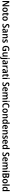

<svg xmlns="http://www.w3.org/2000/svg" viewBox="9548 -10348 1040 20175"><g transform="rotate(90 10067.5 -260.0)"><path d="M640 0H489L194 -549H190Q192 -499 194 -452.5Q196 -406 198 -360V0H85V-714H235L530 -171H533Q531 -218 529.5 -264.5Q528 -311 527 -355V-714H640Z M1241 -272Q1241 -143 1180 -66.5Q1119 10 1004 10Q932 10 879.5 -24.5Q827 -59 798 -122.5Q769 -186 769 -272Q769 -404 830.5 -478Q892 -552 1006 -552Q1076 -552 1129 -520Q1182 -488 1211.5 -425Q1241 -362 1241 -272ZM892 -272Q892 -183 919 -137Q946 -91 1006 -91Q1065 -91 1091.5 -137Q1118 -183 1118 -272Q1118 -361 1091.5 -406Q1065 -451 1005 -451Q946 -451 919 -406Q892 -361 892 -272Z M1551 -90Q1571 -90 1590.5 -94Q1610 -98 1629 -104V-12Q1609 -2 1579.5 4Q1550 10 1518 10Q1450 10 1409 -27.5Q1368 -65 1368 -160V-448H1303V-505L1376 -544L1411 -661H1489V-542H1623V-448H1489V-161Q1489 -90 1551 -90Z M2170 -272Q2170 -143 2109 -66.5Q2048 10 1933 10Q1861 10 1808.5 -24.5Q1756 -59 1727 -122.5Q1698 -186 1698 -272Q1698 -404 1759.5 -478Q1821 -552 1935 -552Q2005 -552 2058 -520Q2111 -488 2140.5 -425Q2170 -362 2170 -272ZM1821 -272Q1821 -183 1848 -137Q1875 -91 1935 -91Q1994 -91 2020.5 -137Q2047 -183 2047 -272Q2047 -361 2020.5 -406Q1994 -451 1934 -451Q1875 -451 1848 -406Q1821 -361 1821 -272Z M2908 -196Q2908 -101 2844 -45.5Q2780 10 2671 10Q2621 10 2573.5 0Q2526 -10 2488 -29V-149Q2530 -129 2579 -113.5Q2628 -98 2676 -98Q2733 -98 2759.5 -124Q2786 -150 2786 -189Q2786 -233 2752 -259.5Q2718 -286 2655 -318Q2617 -336 2580 -361.5Q2543 -387 2519 -427Q2495 -467 2495 -528Q2495 -618 2554 -671Q2613 -724 2714 -724Q2763 -724 2809 -712.5Q2855 -701 2902 -679L2863 -576Q2821 -595 2785.5 -605.5Q2750 -616 2713 -616Q2667 -616 2642.5 -592.5Q2618 -569 2618 -531Q2618 -502 2630.5 -482Q2643 -462 2671 -444.5Q2699 -427 2743 -406Q2822 -367 2865 -321Q2908 -275 2908 -196Z M3217 -553Q3413 -553 3413 -364V0H3326L3304 -74H3301Q3270 -31 3234.5 -10.5Q3199 10 3139 10Q3069 10 3027.5 -34.5Q2986 -79 2986 -158Q2986 -242 3042 -284.5Q3098 -327 3209 -331L3293 -334V-363Q3293 -413 3271.5 -436Q3250 -459 3209 -459Q3174 -459 3140.5 -448.5Q3107 -438 3073 -421L3034 -507Q3073 -528 3120 -540.5Q3167 -553 3217 -553ZM3236 -255Q3167 -252 3138.5 -226.5Q3110 -201 3110 -157Q3110 -118 3129.5 -100.5Q3149 -83 3182 -83Q3230 -83 3261.5 -115.5Q3293 -148 3293 -209V-257Z M3825 -552Q3907 -552 3953 -504.5Q3999 -457 3999 -357V0H3879V-330Q3879 -390 3858.5 -421Q3838 -452 3793 -452Q3728 -452 3703 -406Q3678 -360 3678 -267V0H3558V-542H3652L3667 -472H3674Q3698 -514 3738.5 -533Q3779 -552 3825 -552Z M4476 -156Q4476 -74 4422.5 -32Q4369 10 4271 10Q4221 10 4183.5 2Q4146 -6 4112 -22V-130Q4146 -111 4189 -98Q4232 -85 4272 -85Q4316 -85 4336 -101Q4356 -117 4356 -145Q4356 -160 4349 -173Q4342 -186 4319 -201Q4296 -216 4249 -236Q4180 -268 4145.5 -303Q4111 -338 4111 -404Q4111 -476 4163 -514Q4215 -552 4303 -552Q4390 -552 4470 -512L4432 -420Q4399 -436 4368 -446.5Q4337 -457 4302 -457Q4230 -457 4230 -409Q4230 -393 4238.5 -380.5Q4247 -368 4270 -355Q4293 -342 4336 -322Q4378 -303 4409.5 -281.5Q4441 -260 4458.5 -230.5Q4476 -201 4476 -156Z M5089 -392H5336V-29Q5282 -10 5226.5 0Q5171 10 5104 10Q4953 10 4875.5 -88Q4798 -186 4798 -358Q4798 -469 4837.5 -551.5Q4877 -634 4952.5 -679Q5028 -724 5138 -724Q5191 -724 5241 -712Q5291 -700 5332 -680L5291 -578Q5259 -596 5219.5 -607Q5180 -618 5138 -618Q5040 -618 4983 -549Q4926 -480 4926 -356Q4926 -280 4945 -221.5Q4964 -163 5005.5 -129.5Q5047 -96 5114 -96Q5147 -96 5170 -99.5Q5193 -103 5214 -108V-285H5089Z M5918 -542V0H5824L5808 -70H5802Q5778 -29 5738 -9.5Q5698 10 5651 10Q5567 10 5522 -39.5Q5477 -89 5477 -189V-542H5597V-215Q5597 -91 5682 -91Q5749 -91 5773.5 -137Q5798 -183 5798 -271V-542Z M6060 -685Q6060 -721 6078.5 -736.5Q6097 -752 6127 -752Q6156 -752 6174.5 -736Q6193 -720 6193 -685Q6193 -650 6174.5 -634Q6156 -618 6127 -618Q6097 -618 6078.5 -634Q6060 -650 6060 -685ZM6024 240Q5976 240 5943 229V130Q5958 135 5972 137Q5986 139 6002 139Q6031 139 6048.5 121.5Q6066 104 6066 58V-542H6186V67Q6186 147 6147 193.5Q6108 240 6024 240Z M6530 -553Q6726 -553 6726 -364V0H6639L6617 -74H6614Q6583 -31 6547.5 -10.5Q6512 10 6452 10Q6382 10 6340.5 -34.5Q6299 -79 6299 -158Q6299 -242 6355 -284.5Q6411 -327 6522 -331L6606 -334V-363Q6606 -413 6584.5 -436Q6563 -459 6522 -459Q6487 -459 6453.5 -448.5Q6420 -438 6386 -421L6347 -507Q6386 -528 6433 -540.5Q6480 -553 6530 -553ZM6549 -255Q6480 -252 6451.5 -226.5Q6423 -201 6423 -157Q6423 -118 6442.5 -100.5Q6462 -83 6495 -83Q6543 -83 6574.5 -115.5Q6606 -148 6606 -209V-257Z M7131 -552Q7142 -552 7155.5 -551Q7169 -550 7181 -547L7170 -430Q7161 -433 7148.5 -434.5Q7136 -436 7127 -436Q7070 -436 7030.5 -396Q6991 -356 6991 -280V0H6871V-542H6964L6981 -450H6987Q7008 -492 7045 -522Q7082 -552 7131 -552Z M7451 -553Q7647 -553 7647 -364V0H7560L7538 -74H7535Q7504 -31 7468.5 -10.5Q7433 10 7373 10Q7303 10 7261.5 -34.5Q7220 -79 7220 -158Q7220 -242 7276 -284.5Q7332 -327 7443 -331L7527 -334V-363Q7527 -413 7505.5 -436Q7484 -459 7443 -459Q7408 -459 7374.5 -448.5Q7341 -438 7307 -421L7268 -507Q7307 -528 7354 -540.5Q7401 -553 7451 -553ZM7470 -255Q7401 -252 7372.5 -226.5Q7344 -201 7344 -157Q7344 -118 7363.5 -100.5Q7383 -83 7416 -83Q7464 -83 7495.5 -115.5Q7527 -148 7527 -209V-257Z M7984 -90Q8004 -90 8023.5 -94Q8043 -98 8062 -104V-12Q8042 -2 8012.5 4Q7983 10 7951 10Q7883 10 7842 -27.5Q7801 -65 7801 -160V-448H7736V-505L7809 -544L7844 -661H7922V-542H8056V-448H7922V-161Q7922 -90 7984 -90Z M8222 -752Q8251 -752 8269.5 -736Q8288 -720 8288 -685Q8288 -650 8269.5 -634Q8251 -618 8222 -618Q8192 -618 8173.5 -634Q8155 -650 8155 -685Q8155 -721 8173.5 -736.5Q8192 -752 8222 -752ZM8281 -542V0H8161V-542Z M9049 -196Q9049 -101 8985 -45.5Q8921 10 8812 10Q8762 10 8714.5 0Q8667 -10 8629 -29V-149Q8671 -129 8720 -113.5Q8769 -98 8817 -98Q8874 -98 8900.5 -124Q8927 -150 8927 -189Q8927 -233 8893 -259.5Q8859 -286 8796 -318Q8758 -336 8721 -361.5Q8684 -387 8660 -427Q8636 -467 8636 -528Q8636 -618 8695 -671Q8754 -724 8855 -724Q8904 -724 8950 -712.5Q8996 -701 9043 -679L9004 -576Q8962 -595 8926.5 -605.5Q8891 -616 8854 -616Q8808 -616 8783.5 -592.5Q8759 -569 8759 -531Q8759 -502 8771.5 -482Q8784 -462 8812 -444.5Q8840 -427 8884 -406Q8963 -367 9006 -321Q9049 -275 9049 -196Z M9360 -552Q9461 -552 9518 -486Q9575 -420 9575 -308V-242H9254Q9256 -165 9290 -125Q9324 -85 9387 -85Q9433 -85 9470.5 -95Q9508 -105 9549 -126V-27Q9512 -8 9472 1Q9432 10 9380 10Q9264 10 9198.5 -62Q9133 -134 9133 -267Q9133 -406 9194 -479Q9255 -552 9360 -552ZM9360 -461Q9315 -461 9287.5 -428.5Q9260 -396 9256 -328H9460Q9460 -386 9435.5 -423.5Q9411 -461 9360 -461Z M10257 -552Q10340 -552 10381.5 -505Q10423 -458 10423 -356V0H10303V-330Q10303 -452 10223 -452Q10166 -452 10141.5 -409Q10117 -366 10117 -283V0H9997V-330Q9997 -452 9917 -452Q9856 -452 9833.5 -403.5Q9811 -355 9811 -266V0H9691V-542H9785L9800 -471H9807Q9829 -514 9868.5 -533Q9908 -552 9952 -552Q10063 -552 10098 -470H10109Q10132 -513 10171.5 -532.5Q10211 -552 10257 -552Z M10629 -752Q10658 -752 10676.5 -736Q10695 -720 10695 -685Q10695 -650 10676.5 -634Q10658 -618 10629 -618Q10599 -618 10580.5 -634Q10562 -650 10562 -685Q10562 -721 10580.5 -736.5Q10599 -752 10629 -752ZM10688 -542V0H10568V-542Z M11123 -618Q11065 -618 11025 -585Q10985 -552 10965 -493Q10945 -434 10945 -356Q10945 -233 10989 -164.5Q11033 -96 11124 -96Q11163 -96 11200.5 -105Q11238 -114 11280 -130V-24Q11241 -6 11201 2Q11161 10 11110 10Q11012 10 10947 -34.5Q10882 -79 10849.5 -161.5Q10817 -244 10817 -357Q10817 -464 10852 -546.5Q10887 -629 10954.5 -676.5Q11022 -724 11120 -724Q11169 -724 11215.5 -712Q11262 -700 11304 -679L11263 -576Q11230 -594 11194.5 -606Q11159 -618 11123 -618Z M11851 -272Q11851 -143 11790 -66.5Q11729 10 11614 10Q11542 10 11489.5 -24.5Q11437 -59 11408 -122.5Q11379 -186 11379 -272Q11379 -404 11440.5 -478Q11502 -552 11616 -552Q11686 -552 11739 -520Q11792 -488 11821.5 -425Q11851 -362 11851 -272ZM11502 -272Q11502 -183 11529 -137Q11556 -91 11616 -91Q11675 -91 11701.5 -137Q11728 -183 11728 -272Q11728 -361 11701.5 -406Q11675 -451 11615 -451Q11556 -451 11529 -406Q11502 -361 11502 -272Z M12236 -552Q12318 -552 12364 -504.5Q12410 -457 12410 -357V0H12290V-330Q12290 -390 12269.5 -421Q12249 -452 12204 -452Q12139 -452 12114 -406Q12089 -360 12089 -267V0H11969V-542H12063L12078 -472H12085Q12109 -514 12149.5 -533Q12190 -552 12236 -552Z M12718 10Q12630 10 12577.5 -62Q12525 -134 12525 -271Q12525 -408 12577.5 -480Q12630 -552 12718 -552Q12770 -552 12806 -530.5Q12842 -509 12865 -473H12870Q12868 -492 12865 -517.5Q12862 -543 12862 -566V-760H12982V0H12888L12868 -68H12862Q12839 -33 12805 -11.5Q12771 10 12718 10ZM12753 -89Q12814 -89 12839.5 -129.5Q12865 -170 12866 -253V-274Q12866 -362 12841 -407Q12816 -452 12752 -452Q12701 -452 12674.5 -404.5Q12648 -357 12648 -270Q12648 -89 12753 -89Z M13328 -552Q13429 -552 13486 -486Q13543 -420 13543 -308V-242H13222Q13224 -165 13258 -125Q13292 -85 13355 -85Q13401 -85 13438.5 -95Q13476 -105 13517 -126V-27Q13480 -8 13440 1Q13400 10 13348 10Q13232 10 13166.5 -62Q13101 -134 13101 -267Q13101 -406 13162 -479Q13223 -552 13328 -552ZM13328 -461Q13283 -461 13255.5 -428.5Q13228 -396 13224 -328H13428Q13428 -386 13403.5 -423.5Q13379 -461 13328 -461Z M13926 -552Q14008 -552 14054 -504.5Q14100 -457 14100 -357V0H13980V-330Q13980 -390 13959.5 -421Q13939 -452 13894 -452Q13829 -452 13804 -406Q13779 -360 13779 -267V0H13659V-542H13753L13768 -472H13775Q13799 -514 13839.5 -533Q13880 -552 13926 -552Z M14577 -156Q14577 -74 14523.5 -32Q14470 10 14372 10Q14322 10 14284.5 2Q14247 -6 14213 -22V-130Q14247 -111 14290 -98Q14333 -85 14373 -85Q14417 -85 14437 -101Q14457 -117 14457 -145Q14457 -160 14450 -173Q14443 -186 14420 -201Q14397 -216 14350 -236Q14281 -268 14246.5 -303Q14212 -338 14212 -404Q14212 -476 14264 -514Q14316 -552 14404 -552Q14491 -552 14571 -512L14533 -420Q14500 -436 14469 -446.5Q14438 -457 14403 -457Q14331 -457 14331 -409Q14331 -393 14339.5 -380.5Q14348 -368 14371 -355Q14394 -342 14437 -322Q14479 -303 14510.5 -281.5Q14542 -260 14559.5 -230.5Q14577 -201 14577 -156Z M14885 -552Q14986 -552 15043 -486Q15100 -420 15100 -308V-242H14779Q14781 -165 14815 -125Q14849 -85 14912 -85Q14958 -85 14995.5 -95Q15033 -105 15074 -126V-27Q15037 -8 14997 1Q14957 10 14905 10Q14789 10 14723.5 -62Q14658 -134 14658 -267Q14658 -406 14719 -479Q14780 -552 14885 -552ZM14885 -461Q14840 -461 14812.5 -428.5Q14785 -396 14781 -328H14985Q14985 -386 14960.5 -423.5Q14936 -461 14885 -461Z M15379 10Q15291 10 15238.5 -62Q15186 -134 15186 -271Q15186 -408 15238.5 -480Q15291 -552 15379 -552Q15431 -552 15467 -530.5Q15503 -509 15526 -473H15531Q15529 -492 15526 -517.5Q15523 -543 15523 -566V-760H15643V0H15549L15529 -68H15523Q15500 -33 15466 -11.5Q15432 10 15379 10ZM15414 -89Q15475 -89 15500.5 -129.5Q15526 -170 15527 -253V-274Q15527 -362 15502 -407Q15477 -452 15413 -452Q15362 -452 15335.5 -404.5Q15309 -357 15309 -270Q15309 -89 15414 -89Z M16411 -196Q16411 -101 16347 -45.5Q16283 10 16174 10Q16124 10 16076.5 0Q16029 -10 15991 -29V-149Q16033 -129 16082 -113.5Q16131 -98 16179 -98Q16236 -98 16262.5 -124Q16289 -150 16289 -189Q16289 -233 16255 -259.5Q16221 -286 16158 -318Q16120 -336 16083 -361.5Q16046 -387 16022 -427Q15998 -467 15998 -528Q15998 -618 16057 -671Q16116 -724 16217 -724Q16266 -724 16312 -712.5Q16358 -701 16405 -679L16366 -576Q16324 -595 16288.5 -605.5Q16253 -616 16216 -616Q16170 -616 16145.5 -592.5Q16121 -569 16121 -531Q16121 -502 16133.5 -482Q16146 -462 16174 -444.5Q16202 -427 16246 -406Q16325 -367 16368 -321Q16411 -275 16411 -196Z M16722 -552Q16823 -552 16880 -486Q16937 -420 16937 -308V-242H16616Q16618 -165 16652 -125Q16686 -85 16749 -85Q16795 -85 16832.5 -95Q16870 -105 16911 -126V-27Q16874 -8 16834 1Q16794 10 16742 10Q16626 10 16560.5 -62Q16495 -134 16495 -267Q16495 -406 16556 -479Q16617 -552 16722 -552ZM16722 -461Q16677 -461 16649.5 -428.5Q16622 -396 16618 -328H16822Q16822 -386 16797.5 -423.5Q16773 -461 16722 -461Z M17619 -552Q17702 -552 17743.5 -505Q17785 -458 17785 -356V0H17665V-330Q17665 -452 17585 -452Q17528 -452 17503.5 -409Q17479 -366 17479 -283V0H17359V-330Q17359 -452 17279 -452Q17218 -452 17195.5 -403.5Q17173 -355 17173 -266V0H17053V-542H17147L17162 -471H17169Q17191 -514 17230.5 -533Q17270 -552 17314 -552Q17425 -552 17460 -470H17471Q17494 -513 17533.5 -532.5Q17573 -552 17619 -552Z M17991 -752Q18020 -752 18038.5 -736Q18057 -720 18057 -685Q18057 -650 18038.5 -634Q18020 -618 17991 -618Q17961 -618 17942.5 -634Q17924 -650 17924 -685Q17924 -721 17942.5 -736.5Q17961 -752 17991 -752ZM18050 -542V0H17930V-542Z M18408 -714Q18533 -714 18599 -673.5Q18665 -633 18665 -536Q18665 -474 18637.5 -431.5Q18610 -389 18556 -379V-374Q18614 -361 18648.5 -322.5Q18683 -284 18683 -206Q18683 -110 18620 -55Q18557 0 18447 0H18209V-714ZM18421 -422Q18486 -422 18512.5 -446.5Q18539 -471 18539 -520Q18539 -567 18508.5 -588.5Q18478 -610 18413 -610H18332V-422ZM18332 -321V-105H18432Q18499 -105 18526.5 -134.5Q18554 -164 18554 -217Q18554 -266 18525 -293.5Q18496 -321 18426 -321Z M19248 -272Q19248 -143 19187 -66.5Q19126 10 19011 10Q18939 10 18886.5 -24.5Q18834 -59 18805 -122.5Q18776 -186 18776 -272Q18776 -404 18837.5 -478Q18899 -552 19013 -552Q19083 -552 19136 -520Q19189 -488 19218.5 -425Q19248 -362 19248 -272ZM18899 -272Q18899 -183 18926 -137Q18953 -91 19013 -91Q19072 -91 19098.5 -137Q19125 -183 19125 -272Q19125 -361 19098.5 -406Q19072 -451 19012 -451Q18953 -451 18926 -406Q18899 -361 18899 -272Z M19486 0H19366V-760H19486Z M19797 10Q19709 10 19656.5 -62Q19604 -134 19604 -271Q19604 -408 19656.5 -480Q19709 -552 19797 -552Q19849 -552 19885 -530.5Q19921 -509 19944 -473H19949Q19947 -492 19944 -517.5Q19941 -543 19941 -566V-760H20061V0H19967L19947 -68H19941Q19918 -33 19884 -11.5Q19850 10 19797 10ZM19832 -89Q19893 -89 19918.5 -129.5Q19944 -170 19945 -253V-274Q19945 -362 19920 -407Q19895 -452 19831 -452Q19780 -452 19753.5 -404.5Q19727 -357 19727 -270Q19727 -89 19832 -89Z"/></g></svg>

Font: Noto Sans Gujarati SemiCondensed SemiBold
Style: Regular
Weight: 600
Width: 4
Designer: Jelle Bosma - Monotype Design Team, Universal Thirst
Foundry: Monotype Imaging Inc.
Version: Version 2.106; ttfautohint (v1.8.4.7-5d5b)